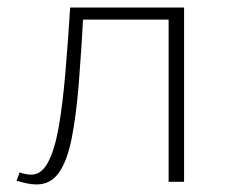

<svg xmlns="http://www.w3.org/2000/svg" viewBox="-20 -482 606 509"><path d="M77 7Q64 7 50.5 4Q37 1 24 -3L32 -25Q40 -22 48 -20.5Q56 -19 63 -19Q90 -19 107.5 -52Q125 -85 135.5 -144.5Q146 -204 153 -285.5Q160 -367 166 -462H202Q196 -350 189 -262.5Q182 -175 170 -115Q158 -55 136 -24Q114 7 77 7ZM427 0V-462H468V0ZM179 -430V-462H445V-430Z"/></svg>

Font: Ysabeau SC ExtraLight
Style: Regular
Weight: 250
Designer: Christian Thalmann (Catharsis Fonts)
Version: Version 2.001;gftools[0.9.30]; featfreeze: smcp